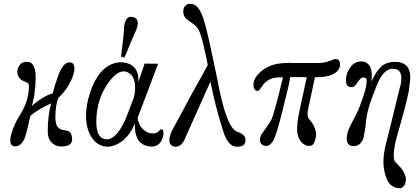

<svg xmlns="http://www.w3.org/2000/svg" viewBox="-20 -764 2204 1009"><path d="M367 -378Q362 -357 352 -338Q330 -290 287 -250Q271 -212 271 -148Q271 -137 273 -123Q277 -90 307 -82Q338 -76 342 -74Q358 -64 359 -33Q360 -14 346 -4.5Q332 5 304 6Q278 7 257 -10Q233 -29 231 -68Q230 -154 249 -221Q179 -189 140 -156Q119 -64 112 -43Q93 5 60 5Q55 5 49 3Q34 -2 34 -27Q34 -42 40 -63Q56 -114 83 -157Q132 -231 132 -314Q132 -326 118 -332Q95 -341 91 -345Q71 -363 71 -386Q71 -399 77 -411Q90 -441 126 -439Q152 -438 162 -403Q174 -367 160 -261L148 -206Q165 -225 197 -245Q230 -267 257 -273Q270 -324 280 -349Q305 -431 341 -436Q371 -439 371 -404Q371 -391 367 -378Z M834 -83Q839 -81 839 -66Q839 -42 827 -22Q812 3 785 6Q684 9 689 -116Q644 -7 552 7Q499 9 465.5 -36.5Q432 -82 432 -157Q432 -210 452 -273Q504 -433 616 -437Q712 -432 707 -333L740 -430L811 -429L703 -144Q711 -88 759 -67Q770 -63 783 -63Q805 -63 817 -77Q825 -88 834 -83ZM684 -253Q690 -278 690 -302Q690 -346 672 -368Q652 -389 630 -389Q594 -389 554 -335Q522 -293 505 -243Q486 -186 486 -124Q486 -34 540 -32Q587 -30 633 -123Q642 -140 684 -253ZM680 -674Q704 -668 704 -642Q704 -628 696 -607Q691 -599 634 -461L616 -467Q632 -588 632 -621Q638 -676 669 -676Q672 -676 680 -674Z M1270 -31Q1272 -11 1259.5 -1.5Q1247 8 1222 7Q1177 4 1153 -75Q1110 -209 1086 -335L956 -45Q937 7 904 7Q897 7 893 6Q870 -2 870 -27Q870 -42 879 -68Q880 -71 980 -256L1072 -422Q1047 -551 1029 -596Q1017 -625 992 -641Q963 -659 955 -669Q943 -684 943 -704Q943 -724 956 -736Q967 -744 979 -744Q1000 -744 1013 -731Q1040 -706 1059 -632Q1077 -567 1121 -353Q1169 -88 1228 -71Q1269 -57 1270 -31Z M1767 -424Q1767 -392 1726 -372Q1693 -357 1635 -358L1600 -194Q1591 -157 1602 -142L1622 -116Q1636 -93 1640 -70Q1643 -51 1636 -28Q1629 0 1611 2Q1587 6 1567 -14Q1547 -33 1542 -69Q1538 -111 1556 -192L1592 -358Q1580 -359 1505 -359Q1501 -324 1470 -204Q1439 -78 1424 -43Q1406 3 1378 3Q1374 3 1366 1Q1346 -7 1346 -28Q1346 -42 1354 -58Q1383 -97 1403 -129Q1420 -159 1467 -358Q1434 -358 1414 -353Q1387 -346 1366 -323Q1360 -315 1349 -299Q1339 -284 1330 -286Q1312 -292 1312 -317Q1312 -344 1330 -366Q1362 -407 1421 -425Q1450 -434 1526 -434Q1467 -433 1525 -433Q1552 -433 1655 -433Q1676 -433 1695.5 -438.5Q1715 -444 1726.5 -449Q1738 -454 1740 -454Q1746 -454 1749 -453Q1767 -450 1767 -424Z M2128 -284Q2113 -211 2088 -125Q2061 -33 2055 -1Q2049 30 2049 51Q2049 79 2059 89Q2082 112 2085 116Q2105 140 2112 167Q2113 171 2113 179Q2113 198 2103.5 212Q2094 226 2079 225Q2023 224 2004 153Q1995 118 1995 87Q1995 53 2004 8Q2034 -107 2079 -296Q2089 -326 2089 -352Q2089 -395 2059 -401Q2049 -403 2045 -403Q2005 -403 1975 -348Q1961 -322 1939 -261Q1911 -187 1905 -139Q1902 -96 1890 -38Q1873 4 1840 4Q1802 4 1802 -36Q1802 -44 1803 -48Q1806 -78 1828 -117Q1857 -170 1871 -206Q1907 -300 1907 -338Q1907 -349 1903 -353Q1896 -357 1889 -357Q1876 -357 1861 -334Q1845 -308 1834 -307Q1831 -306 1825 -306Q1798 -306 1798 -344Q1798 -353 1799 -357Q1803 -385 1822 -412Q1845 -441 1877 -441H1887Q1934 -433 1934 -366Q1934 -352 1931 -335Q1952 -376 1960 -387Q1977 -408 1985 -416Q2014 -439 2053 -439Q2066 -439 2073 -438Q2136 -429 2136 -359Q2136 -335 2128 -284Z"/></svg>

Font: GFS Baskerville
Style: Regular
Weight: 400
Designer: George Matthiopoulos
Foundry: George Matthiopoulos
Version: Version 1.0